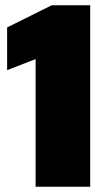

<svg xmlns="http://www.w3.org/2000/svg" viewBox="-20 -708 406 728"><path d="M115 0V-484L7 -442V-604L176 -688H322V0Z"/></svg>

Font: Saira SemiCondensed Black
Style: Regular
Weight: 900
Width: 4
Designer: Hector Gatti with collaboration of the Omnibus-Type team
Foundry: Omnibus-Type
Version: Version 1.101